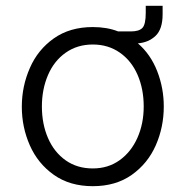

<svg xmlns="http://www.w3.org/2000/svg" viewBox="-20 -634 646 660"><path d="M83 -401Q110 -463 165 -502Q220 -541 299 -541Q348 -541 386 -526H430Q458 -526 469.5 -538Q481 -550 481 -590V-614H539V-585Q539 -534 515 -511Q491 -488 454 -485Q498 -447 520.5 -389Q543 -331 543 -268Q543 -197 515.5 -134.5Q488 -72 433 -33Q378 6 299 6Q220 6 165 -33Q110 -72 82.5 -134.5Q55 -197 55 -267Q55 -338 83 -401ZM124 -268Q124 -208 145 -159.5Q166 -111 205.5 -83Q245 -55 299 -55Q352 -55 391.5 -83.5Q431 -112 452.5 -160.5Q474 -209 474 -268Q474 -328 453 -376.5Q432 -425 392 -453Q352 -481 299 -481Q246 -481 206 -453Q166 -425 145 -376Q124 -327 124 -268Z"/></svg>

Font: Lopes Sans Light
Style: Regular
Weight: 300
Designer: Gabriel Lam, Diego Maldonado
Foundry: TypeRant, Foresti Design
Version: Version 4.000